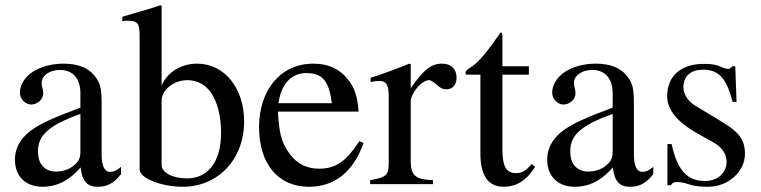

<svg xmlns="http://www.w3.org/2000/svg" viewBox="-20 -703 2905 733"><path d="M287 -127C287 -98 281 -84 252 -64C235 -53 214 -48 194 -48C155 -48 125 -72 125 -125C125 -156 135 -180 159 -202C184 -225 225 -246 287 -268ZM442 -66C425 -52 415 -47 399 -47C381 -47 368 -67 368 -113V-304C368 -365 364 -386 340 -415C316 -444 278 -460 222 -460C177 -460 135 -448 107 -430C72 -408 56 -376 56 -350C56 -323 78 -304 99 -304C125 -304 145 -326 145 -345C145 -366 139 -369 139 -387C139 -414 169 -436 209 -436C254 -436 287 -408 287 -346V-292C174 -250 137 -231 107 -211C68 -185 37 -146 37 -94C37 -28 80 10 142 10C185 10 234 -3 287 -63H288C293 -10 315 10 352 10C386 10 412 0 442 -38Z M597 -318C597 -360 643 -397 696 -397C732 -397 764 -380 785 -350C810 -315 824 -257 824 -197C824 -139 811 -95 787 -65C765 -37 733 -22 694 -22C642 -22 597 -42 597 -74ZM597 -681 592 -683C550 -668 524 -662 477 -648L447 -639V-622C452 -623 457 -624 464 -624C505 -624 513 -616 513 -566V-56C513 -22 597 10 678 10C810 10 912 -92 912 -240C912 -364 839 -460 732 -460C671 -460 618 -427 597 -376Z M1043 -309C1054 -384 1093 -424 1149 -424C1215 -424 1236 -390 1247 -309ZM1352 -164C1303 -90 1265 -59 1198 -59C1152 -59 1115 -77 1087 -114C1051 -162 1046 -201 1041 -277H1349C1345 -331 1335 -363 1315 -391C1283 -436 1238 -460 1176 -460C1050 -460 969 -358 969 -217C969 -79 1041 10 1159 10C1259 10 1329 -48 1368 -157Z M1548 -458 1543 -460C1490 -439 1454 -425 1395 -406V-390C1409 -393 1418 -394 1430 -394C1455 -394 1464 -378 1464 -334V-84C1464 -34 1457 -27 1393 -15V0H1633V-15C1565 -18 1548 -33 1548 -90V-315C1548 -347 1590 -397 1618 -397C1624 -397 1633 -392 1644 -382C1660 -367 1671 -362 1684 -362C1708 -362 1723 -379 1723 -407C1723 -440 1702 -460 1668 -460C1626 -460 1598 -438 1548 -366Z M2010 -77C1988 -51 1972 -42 1950 -42C1913 -42 1898 -68 1898 -132V-418H1999V-450H1898V-566C1898 -576 1896 -579 1891 -579C1885 -569 1877 -560 1871 -551C1833 -496 1800 -459 1774 -444C1763 -437 1757 -431 1757 -425C1757 -422 1758 -420 1761 -418H1814V-117C1814 -33 1844 10 1902 10C1952 10 1990 -14 2023 -66Z M2319 -127C2319 -98 2313 -84 2284 -64C2267 -53 2246 -48 2226 -48C2187 -48 2157 -72 2157 -125C2157 -156 2167 -180 2191 -202C2216 -225 2257 -246 2319 -268ZM2474 -66C2457 -52 2447 -47 2431 -47C2413 -47 2400 -67 2400 -113V-304C2400 -365 2396 -386 2372 -415C2348 -444 2310 -460 2254 -460C2209 -460 2167 -448 2139 -430C2104 -408 2088 -376 2088 -350C2088 -323 2110 -304 2131 -304C2157 -304 2177 -326 2177 -345C2177 -366 2171 -369 2171 -387C2171 -414 2201 -436 2241 -436C2286 -436 2319 -408 2319 -346V-292C2206 -250 2169 -231 2139 -211C2100 -185 2069 -146 2069 -94C2069 -28 2112 10 2174 10C2217 10 2266 -3 2319 -63H2320C2325 -10 2347 10 2384 10C2418 10 2444 0 2474 -38Z M2632 -301C2604 -318 2589 -347 2589 -369C2589 -416 2621 -437 2664 -437C2724 -437 2754 -404 2777 -314H2792L2787 -450H2776C2768 -441 2764 -440 2760 -440C2753 -440 2743 -443 2732 -448C2711 -458 2689 -459 2665 -459C2583 -459 2527 -415 2527 -336C2527 -285 2564 -237 2647 -191L2701 -161C2734 -143 2754 -117 2754 -86C2754 -45 2722 -12 2671 -12C2602 -12 2565 -56 2544 -153H2528V4H2541C2547 -6 2553 -8 2565 -8C2576 -8 2587 -7 2611 1C2634 9 2663 10 2684 10C2760 10 2824 -48 2824 -115C2824 -172 2800 -199 2736 -238Z"/></svg>

Font: XITS
Style: Regular
Weight: 400
Designer: MicroPress Inc., with final additions and corrections provided by Coen Hoffman, Elsevier (retired)
Version: Version 1.302